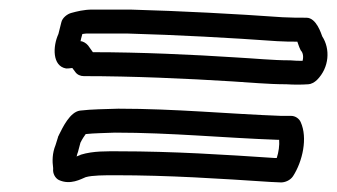

<svg xmlns="http://www.w3.org/2000/svg" viewBox="-20 -558 704 401"><path d="M102 -487C90 -461 89 -420 118 -415C122 -415 124 -415 131 -416L137 -408C141 -402 148 -399 155 -399C256 -399 369 -394 465 -388C500 -386 539 -382 578 -382C594 -381 609 -381 624 -382C629 -382 637 -386 642 -391C668 -417 670 -456 653 -482C651 -487 641 -521 620 -521C604 -521 588 -521 570 -522C472 -529 359 -535 252 -538H173C155 -538 140 -534 129 -531C121 -529 110 -521 108 -511ZM96 -255C89 -238 89 -221 91 -207V-205C90 -196 95 -186 103 -182C127 -171 149 -184 159 -188C173 -192 198 -192 221 -192C333 -192 438 -185 545 -178L567 -177C575 -177 586 -181 592 -190C612 -221 623 -270 608 -303C605 -310 597 -316 588 -316H567C458 -320 347 -331 227 -331C199 -330 172 -330 147 -327C126 -324 111 -292 103 -276C103 -275 101 -273 101 -271ZM148 -472C149 -474 149 -475 149 -476L152 -487C157 -488 161 -488 166 -488H245C352 -485 461 -479 559 -472C574 -471 589 -471 601 -471C603 -466 604 -461 608 -453C611 -450 615 -443 612 -431C604 -431 596 -431 586 -432H585C550 -432 511 -436 474 -438C382 -444 272 -449 174 -449L164 -463C160 -468 153 -472 148 -472ZM140 -231C141 -235 142 -239 143 -241C143 -242 144 -244 144 -245L148 -260C152 -268 156 -274 159 -278C178 -280 198 -280 220 -281C338 -281 447 -270 560 -266H563C564 -255 562 -240 558 -228H554C449 -235 342 -242 228 -242C204 -242 175 -243 149 -235C148 -235 148 -234 147 -234C145 -233 141 -232 140 -231Z"/></svg>

Font: Hussar Pisanka
Style: OutKur
Weight: 400
Designer: Robert Jablonski
Foundry: Cannot Into Space Fonts
Version: Version 1.070